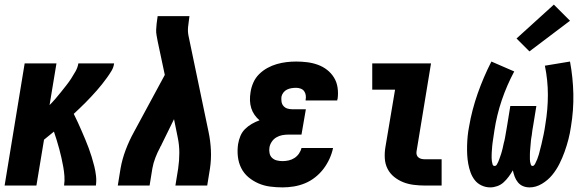

<svg xmlns="http://www.w3.org/2000/svg" viewBox="-20 -805 2540 833"><path d="M0 0 87 -530H225L195 -349Q208 -362 220.5 -376.5Q233 -391 244.5 -405.5Q256 -420 267.5 -434.5Q279 -449 289 -464.5Q299 -480 308 -496Q317 -512 320 -530H475Q473 -513 464 -498Q455 -483 444.5 -468.5Q434 -454 423 -440Q412 -426 400 -412.5Q388 -399 376 -386Q364 -373 351.5 -360.5Q339 -348 326 -335.5Q313 -323 300 -311Q309 -293 317.5 -274.5Q326 -256 334 -237.5Q342 -219 350 -200Q358 -181 365 -162Q372 -143 378 -123.5Q384 -104 389 -84Q394 -64 396.5 -42.5Q399 -21 396 0H258Q261 -21 259.5 -41Q258 -61 254.5 -81Q251 -101 246.5 -120.5Q242 -140 237 -159Q232 -178 226 -197Q220 -216 214 -234Q203 -225 192.5 -216.5Q182 -208 171 -199L138 0Z M491 0 503 -74Q510 -114 525 -154Q540 -194 561 -232L695 -480L664 -626Q662 -638 659.5 -650.5Q657 -663 657.5 -676Q658 -689 659.5 -702Q661 -715 663 -728L664 -735H802L801 -728Q798 -708 796 -688Q794 -668 798 -649L885 -232Q893 -194 895 -154Q897 -114 891 -74L879 0H741L753 -74Q758 -108 758 -142Q758 -176 751 -209L735 -288L682 -180Q681 -177 679 -173.5Q677 -170 675 -167V-166Q663 -144 654 -120.5Q645 -97 641 -74L629 0Z M1206 8Q1179 8 1152 4.5Q1125 1 1101 -9.5Q1077 -20 1057.5 -36.5Q1038 -53 1026.5 -76Q1015 -99 1012 -126Q1009 -153 1013 -180Q1016 -198 1023 -215Q1030 -232 1043 -245Q1056 -258 1072.5 -267.5Q1089 -277 1106 -283Q1094 -293 1084.5 -306.5Q1075 -320 1070 -336Q1065 -352 1064.5 -369.5Q1064 -387 1067 -405Q1070 -426 1079 -446.5Q1088 -467 1104 -483Q1120 -499 1140 -510Q1160 -521 1181 -527Q1202 -533 1223 -535.5Q1244 -538 1265 -538Q1289 -538 1313 -535Q1337 -532 1359 -524Q1381 -516 1399 -502Q1417 -488 1429 -468.5Q1441 -449 1444.5 -425.5Q1448 -402 1445 -378Q1444 -375 1443.5 -373Q1443 -371 1443 -369H1306Q1306 -370 1306 -370.5Q1306 -371 1306 -372Q1308 -382 1306.5 -392Q1305 -402 1299.5 -409.5Q1294 -417 1284.5 -420.5Q1275 -424 1265 -424Q1255 -424 1245 -422.5Q1235 -421 1225.5 -416.5Q1216 -412 1209.5 -403.5Q1203 -395 1201 -385Q1200 -374 1201.5 -363.5Q1203 -353 1210 -345Q1217 -337 1227 -334Q1237 -331 1248 -331H1307L1288 -221H1230Q1217 -221 1204 -218.5Q1191 -216 1179 -209Q1167 -202 1159 -190Q1151 -178 1149 -165Q1147 -153 1149.5 -140.5Q1152 -128 1160.5 -120Q1169 -112 1181 -109Q1193 -106 1206 -106Q1219 -106 1232.5 -109Q1246 -112 1257.5 -119.5Q1269 -127 1277 -138.5Q1285 -150 1288 -163H1425Q1420 -139 1409.5 -116Q1399 -93 1383.5 -72.5Q1368 -52 1347 -35.5Q1326 -19 1302.5 -9.5Q1279 0 1254.5 4Q1230 8 1206 8Z M1824 0Q1800 0 1775.5 -3Q1751 -6 1729.5 -14.5Q1708 -23 1690 -37.5Q1672 -52 1661.5 -72.5Q1651 -93 1649.5 -117.5Q1648 -142 1652 -166L1694 -416H1595V-530H1850L1787 -147Q1786 -140 1788 -133Q1790 -126 1796 -121.5Q1802 -117 1809 -115.5Q1816 -114 1824 -114H1896V0Z M2107 8Q2087 8 2069 -0.5Q2051 -9 2039.5 -24Q2028 -39 2021.5 -57Q2015 -75 2011.5 -94.5Q2008 -114 2007 -133.5Q2006 -153 2006.5 -173.5Q2007 -194 2009 -214.5Q2011 -235 2015 -255Q2021 -291 2030.5 -327.5Q2040 -364 2052.5 -399.5Q2065 -435 2080 -470Q2095 -505 2112 -538L2211 -495Q2195 -465 2181.5 -434Q2168 -403 2157 -370.5Q2146 -338 2138 -305Q2130 -272 2125 -239Q2124 -232 2123 -225.5Q2122 -219 2121 -212Q2120 -205 2119 -198.5Q2118 -192 2117 -185Q2116 -178 2115.5 -171.5Q2115 -165 2114.5 -158.5Q2114 -152 2113.5 -145Q2113 -138 2113 -131.5Q2113 -125 2113 -118.5Q2113 -112 2114 -105.5Q2115 -99 2117 -92Q2119 -85 2126 -85Q2132 -85 2135.5 -91Q2139 -97 2141.5 -102.5Q2144 -108 2146 -114Q2148 -120 2150 -125.5Q2152 -131 2154 -137Q2156 -143 2157.5 -149Q2159 -155 2160.5 -160.5Q2162 -166 2163 -172Q2164 -178 2165.5 -183.5Q2167 -189 2168.5 -195Q2170 -201 2171 -207Q2172 -213 2173 -218.5Q2174 -224 2175 -230Q2176 -236 2177 -241.5Q2178 -247 2179 -253Q2180 -259 2181 -265L2194 -345H2307L2294 -265Q2293 -259 2292 -253Q2291 -247 2290 -241.5Q2289 -236 2288.5 -230Q2288 -224 2287 -218Q2286 -212 2285 -206.5Q2284 -201 2283.5 -195Q2283 -189 2282.5 -183Q2282 -177 2281.5 -171.5Q2281 -166 2280.5 -160Q2280 -154 2279.5 -148Q2279 -142 2279 -136.5Q2279 -131 2279 -125Q2279 -119 2279 -113.5Q2279 -108 2280 -102.5Q2281 -97 2283 -91Q2285 -85 2291 -85Q2294 -85 2296.5 -87.5Q2299 -90 2301 -93Q2312 -114 2318 -135.5Q2324 -157 2329 -178.5Q2334 -200 2338.5 -221.5Q2343 -243 2346 -265Q2357 -330 2357 -393.5Q2357 -457 2344 -520L2453 -538Q2466 -468 2467.5 -397.5Q2469 -327 2457 -255Q2453 -227 2446 -200Q2439 -173 2429.5 -146.5Q2420 -120 2407 -94Q2394 -68 2375.5 -45.5Q2357 -23 2331 -7.5Q2305 8 2278 8Q2262 8 2249 2.5Q2236 -3 2227 -14Q2218 -25 2213 -38.5Q2208 -52 2205 -66Q2197 -52 2187 -38.5Q2177 -25 2165 -14Q2153 -3 2137.5 2.5Q2122 8 2107 8ZM2277 -582 2221 -638 2383 -785 2453 -715Z"/></svg>

Font: Iosevka Curly Heavy Oblique
Style: Regular
Weight: 900
Italic angle: -9°
Monospace: yes
Designer: Belleve Invis
Foundry: Belleve Invis
Version: Version 11.1.0; ttfautohint (v1.8.3)